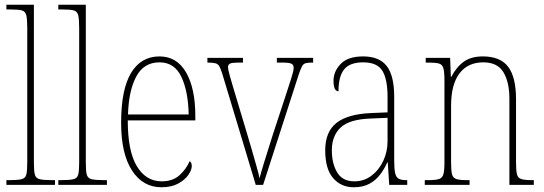

<svg xmlns="http://www.w3.org/2000/svg" viewBox="-20 -780 2297 810"><path d="M7 0V-20H18Q55 -20 71 -24Q87 -28 91 -43.5Q95 -59 95 -94V-662Q95 -699 91 -715.5Q87 -732 72.5 -736Q58 -740 28 -740H7V-760H123V-94Q123 -59 127 -43.5Q131 -28 147.5 -24Q164 -20 200 -20H212V0Z M226 0V-20H237Q274 -20 290 -24Q306 -28 310 -43.5Q314 -59 314 -94V-662Q314 -699 310 -715.5Q306 -732 291.5 -736Q277 -740 247 -740H226V-760H342V-94Q342 -59 346 -43.5Q350 -28 366.5 -24Q383 -20 419 -20H431V0Z M661 10Q583 10 537 -60.5Q491 -131 491 -262Q491 -403 533 -472.5Q575 -542 653 -542Q726 -542 765 -474.5Q804 -407 804 -291V-272H519Q519 -142 557.5 -78.5Q596 -15 662 -15Q709 -15 737.5 -41Q766 -67 780 -100Q789 -95 789 -79Q789 -63 774.5 -42Q760 -21 731.5 -5.5Q703 10 661 10ZM776 -297Q774 -395 745 -456Q716 -517 653 -517Q587 -517 555 -457.5Q523 -398 520 -297Z M918 -468Q911 -490 905.5 -500Q900 -510 889 -513Q878 -516 855 -516V-536H1005V-516H988Q960 -516 951 -512Q942 -508 942 -497Q942 -486 950 -458.5Q958 -431 965 -407L1025 -207Q1034 -178 1043.5 -144Q1053 -110 1062 -79Q1071 -48 1075 -28Q1080 -48 1094 -94Q1108 -140 1131 -212L1181 -364Q1199 -419 1209 -450.5Q1219 -482 1219 -494Q1219 -506 1210 -511Q1201 -516 1171 -516H1148V-536H1301V-516H1299Q1280 -516 1270 -513.5Q1260 -511 1254.5 -501Q1249 -491 1241 -468L1090 0H1059Z M1472 10Q1419 10 1385.5 -28.5Q1352 -67 1352 -146Q1352 -224 1399.5 -261.5Q1447 -299 1546 -303L1615 -306V-371Q1615 -446 1593 -481.5Q1571 -517 1512 -517Q1456 -517 1432 -487.5Q1408 -458 1408 -395Q1387 -395 1387 -439Q1387 -479 1417.5 -510.5Q1448 -542 1512 -542Q1580 -542 1611.5 -501.5Q1643 -461 1643 -372V-105Q1643 -68 1647 -50Q1651 -32 1662 -26Q1673 -20 1694 -20H1698V0H1622L1616 -95H1614Q1602 -68 1584 -44Q1566 -20 1539 -5Q1512 10 1472 10ZM1475 -15Q1516 -15 1547.5 -39Q1579 -63 1597 -101.5Q1615 -140 1615 -185V-283L1545 -280Q1454 -277 1417 -242Q1380 -207 1380 -146Q1380 -90 1402.5 -52.5Q1425 -15 1475 -15Z M1772 0V-20H1785Q1817 -20 1831.5 -24.5Q1846 -29 1850.5 -44.5Q1855 -60 1855 -95V-441Q1855 -476 1850.5 -492Q1846 -508 1832 -512Q1818 -516 1788 -516H1776V-536H1879L1882 -456H1884Q1906 -498 1937 -520Q1968 -542 2017 -542Q2091 -542 2124 -498Q2157 -454 2157 -361V-95Q2157 -60 2161 -44.5Q2165 -29 2179.5 -24.5Q2194 -20 2225 -20H2232V0H2129V-364Q2129 -433 2104 -475Q2079 -517 2019 -517Q1954 -517 1918.5 -470.5Q1883 -424 1883 -333V-95Q1883 -60 1887 -44.5Q1891 -29 1905.5 -24.5Q1920 -20 1952 -20H1961V0Z"/></svg>

Font: Noto Serif Tamil Condensed Thin
Style: Regular
Weight: 100
Width: 3
Designer: Indian Type Foundry, Tom Grace, and the Monotype Design Team
Foundry: Monotype Imaging Inc.
Version: Version 2.004; ttfautohint (v1.8.4.7-5d5b)